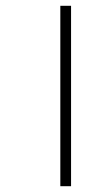

<svg xmlns="http://www.w3.org/2000/svg" viewBox="-20 -642 371 662"><path d="M188 0H225V-622H188Z"/></svg>

Font: Noto Sans Gurmukhi UI Condensed ExtraLight
Style: Regular
Weight: 200
Width: 3
Designer: Jelle Bosma - Monotype Design Team
Foundry: Monotype Imaging Inc.
Version: Version 2.004